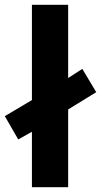

<svg xmlns="http://www.w3.org/2000/svg" viewBox="-33 -780 421 800"><path d="M100 0V-231L43 -199L-13 -296L100 -363V-760H251V-455L310 -493L368 -396L251 -324V0Z"/></svg>

Font: Noto Sans Thai Looped
Style: Bold
Weight: 700
Designer: Sasikarn Vongin, Ben Mitchell
Foundry: The Fontpad Ltd
Version: Version 1.001; ttfautohint (v1.8.4.7-5d5b)